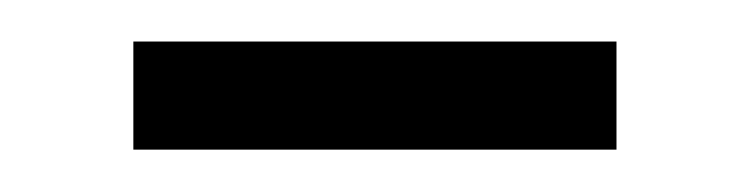

<svg xmlns="http://www.w3.org/2000/svg" viewBox="-20 -308 359 92"><path d="M43.9 -288.1V-236.3H275.4V-288.1Z"/></svg>

Font: Yaldevi Colombo
Style: Regular
Weight: 400
Designer: Sol Matas, Denzil Rajitha, Kosala Senevirathne and Pathum Egodawatta
Foundry: Mooniak
Version: Version 1.020 ; ttfautohint (v1.6)